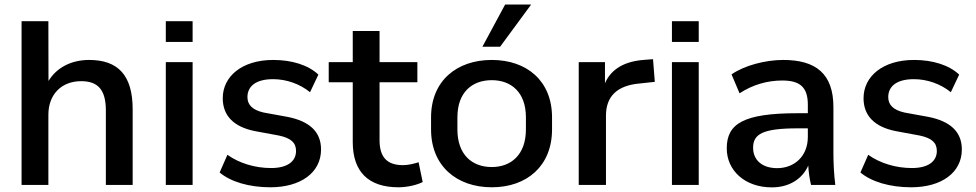

<svg xmlns="http://www.w3.org/2000/svg" viewBox="-20 -812 4285 843"><path d="M192.4 0V-308.1C192.4 -396.5 249 -455.6 336.4 -455.6C408.2 -455.6 444.8 -419.9 444.8 -327.1V0H562.5V-332C562.5 -482.9 497.1 -548.8 371.6 -548.8C293 -548.8 229 -515.6 192.9 -456.5L192.4 -718.8H74.7V0Z M825.7 0V-539.1H708V0ZM825.7 -627.9V-718.8H708V-627.9Z M1167 10.3C1299.8 10.3 1389.6 -53.7 1389.6 -155.8C1389.6 -233.9 1338.4 -279.8 1242.7 -298.8L1137.7 -317.9C1087.9 -329.1 1066.4 -352.1 1066.4 -385.7C1066.4 -432.6 1103 -464.4 1178.7 -464.4C1237.8 -464.4 1295.9 -443.8 1341.3 -407.2L1377.9 -484.4C1333.5 -526.4 1261.7 -548.8 1179.7 -548.8C1042 -548.8 958 -476.1 958 -380.9C958 -304.7 1005.4 -254.9 1099.6 -236.3L1205.1 -216.8C1257.8 -205.6 1279.8 -185.1 1279.8 -149.4C1279.8 -102.5 1240.7 -74.2 1170.4 -74.2C1100.1 -74.2 1030.3 -95.2 978.5 -132.3L944.3 -54.7C992.2 -14.2 1073.2 10.3 1167 10.3Z M1729.5 10.3C1768.6 10.3 1811 0 1835.9 -12.7L1817.9 -99.6C1795.4 -92.8 1772.9 -86.9 1749 -86.9C1677.7 -86.9 1646.5 -124 1646.5 -196.3V-450.7H1812.5V-539.1H1646.5V-675.8H1528.8V-539.1H1423.3V-450.7H1528.8V-188.5C1528.8 -58.6 1596.7 10.3 1729.5 10.3Z M2139.2 10.3C2293.5 10.3 2403.8 -83.5 2403.8 -243.7V-296.9C2403.8 -456.5 2293.5 -548.8 2139.2 -548.8C1984.9 -548.8 1872.6 -456.5 1872.6 -296.9V-243.7C1872.6 -83.5 1984.9 10.3 2139.2 10.3ZM2139.2 -78.6C2053.2 -78.6 1988.3 -132.3 1988.3 -243.7V-296.9C1988.3 -407.2 2053.2 -460 2139.2 -460C2224.1 -460 2289.1 -407.2 2289.1 -296.9V-243.7C2289.1 -132.8 2224.1 -78.6 2139.2 -78.6ZM2175.8 -606.9 2312 -792H2197.8L2098.1 -606.9Z M2640.6 0V-304.7C2640.6 -388.7 2689.5 -436.5 2787.1 -445.3L2855 -452.6L2847.2 -552.2L2809.6 -549.3C2723.6 -543 2664.6 -510.7 2636.2 -446.8V-539.1H2521V0Z M3047.9 0V-539.1H2930.2V0ZM3047.9 -627.9V-718.8H2930.2V-627.9Z M3368.7 10.7C3446.3 10.7 3502.9 -26.9 3528.8 -85C3530.3 -56.6 3534.2 -28.3 3541 0H3647.5C3641.6 -47.4 3639.2 -95.7 3639.2 -143.1V-341.8C3639.2 -487.8 3562.5 -548.8 3418.9 -548.8C3340.3 -548.8 3247.6 -524.4 3191.9 -485.4L3227.1 -402.3C3285.2 -440.4 3349.6 -458.5 3414.6 -458.5C3491.7 -458.5 3526.9 -429.7 3526.9 -352.5V-314.9H3481.9C3242.7 -314.9 3170.9 -268.1 3170.9 -160.6C3170.9 -63 3251 10.7 3368.7 10.7ZM3392.1 -73.7C3326.7 -73.7 3286.6 -108.9 3286.6 -163.1C3286.6 -222.7 3327.1 -248.5 3482.9 -248.5H3526.9V-210.9C3526.9 -126 3467.8 -73.7 3392.1 -73.7Z M3980.5 10.3C4113.3 10.3 4203.1 -53.7 4203.1 -155.8C4203.1 -233.9 4151.9 -279.8 4056.2 -298.8L3951.2 -317.9C3901.4 -329.1 3879.9 -352.1 3879.9 -385.7C3879.9 -432.6 3916.5 -464.4 3992.2 -464.4C4051.3 -464.4 4109.4 -443.8 4154.8 -407.2L4191.4 -484.4C4147 -526.4 4075.2 -548.8 3993.2 -548.8C3855.5 -548.8 3771.5 -476.1 3771.5 -380.9C3771.5 -304.7 3818.8 -254.9 3913.1 -236.3L4018.6 -216.8C4071.3 -205.6 4093.3 -185.1 4093.3 -149.4C4093.3 -102.5 4054.2 -74.2 3983.9 -74.2C3913.6 -74.2 3843.8 -95.2 3792 -132.3L3757.8 -54.7C3805.7 -14.2 3886.7 10.3 3980.5 10.3Z"/></svg>

Font: Winston Medium
Style: Regular
Weight: 500
Designer: Vernon Adams, Kim Jin-seong, David Berlow, Cristiano Sobral
Foundry: The Winston Project Authors
Version: Version 3.004